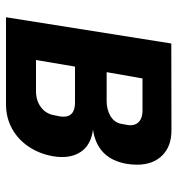

<svg xmlns="http://www.w3.org/2000/svg" viewBox="4 -596 592 640"><g transform="rotate(90 300.0 -276.0)"><path d="M125 -551 413 -551.5Q467 -552 498 -521Q529 -490 529 -436.5Q529 -419.5 526 -401.5Q508.5 -304 412 -290Q457.5 -284 480.5 -256.8Q503.5 -229.5 503.5 -186.5Q503.5 -171.5 500.5 -155Q492.5 -111 469 -75.8Q445.5 -40.5 409 -20.2Q372.5 0 327.5 0H37.5ZM364 -160 367.5 -177.5Q369 -185 369 -192Q369 -230 321.5 -230H202L180 -100H284Q315 -100 337 -116.2Q359 -132.5 364 -160ZM393 -385 396 -402Q397.5 -409 397.5 -414.5Q397.5 -434 384.5 -444.5Q371.5 -455 349 -455H241.5L220.5 -335.5H317Q345 -335.5 366.8 -348.2Q388.5 -361 393 -385Z"/></g></svg>

Font: JuliaMono ExtraBold
Style: Italic
Weight: 800
Italic angle: -9°
Monospace: yes
Designer: cormullion
Foundry: corm
Version: Version 0.057; ttfautohint (v1.8.4)